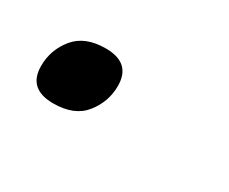

<svg xmlns="http://www.w3.org/2000/svg" viewBox="-36 -171 307 257"><g transform="rotate(30 117.0 -42.5)"><path d="M75.5 -92Q114.5 -92 114.5 -56.5Q114.5 -32 99 -12.5Q83.5 7 51 7Q12 7 12 -28.5Q12 -53.5 27.8 -72.8Q43.5 -92 75.5 -92Z"/></g></svg>

Font: Newsreader 6pt ExtraLight
Style: Italic
Weight: 275
Italic angle: -17°
Designer: Hugues Gentile
Foundry: Production Type
Version: Version 1.003; ttfautohint (v1.8.3)